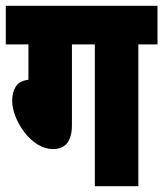

<svg xmlns="http://www.w3.org/2000/svg" viewBox="-20 -642 563 662"><path d="M228 -489V-211Q228 -128 163 -128Q135 -128 109.5 -144Q84 -160 64.5 -185.5Q45 -211 33.5 -240Q22 -269 22 -295Q22 -323 34 -343Q46 -363 78 -367V-489H0V-622H523V-489H457V0H307V-489Z"/></svg>

Font: Noto Sans ExtraCondensed Black
Style: Regular
Weight: 900
Width: 2
Designer: Monotype Design Team
Foundry: Monotype Imaging Inc.
Version: Version 2.013; ttfautohint (v1.8.4.7-5d5b)